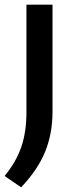

<svg xmlns="http://www.w3.org/2000/svg" viewBox="-30 -564 326 817"><path d="M-10.5 185Q38.5 125.5 60.5 61.5Q82.5 -2.5 82.5 -85.5V-544H193.5V-90Q193.5 4.5 162.2 81.2Q131 158 60 233Z"/></svg>

Font: Encode Sans Expanded Medium
Style: Regular
Weight: 500
Width: 7
Designer: Multiple Designers
Foundry: Impallari Type
Version: Version 2.000